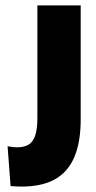

<svg xmlns="http://www.w3.org/2000/svg" viewBox="-20 -680 356 709"><path d="M19 7 8 -140Q18 -138 27.5 -137Q37 -136 42 -136Q70 -136 86.5 -146.5Q103 -157 110.5 -181Q118 -205 118 -243V-660H278V-240Q278 -155 254.5 -100Q231 -45 183 -18Q135 9 59 9Q49 9 40.5 8.5Q32 8 19 7Z"/></svg>

Font: Bricolage Grotesque 72pt SemiCondensed ExtraBold
Style: Regular
Weight: 800
Width: 4
Designer: Mathieu Triay
Foundry: Atelier Triay
Version: Version 1.001;gftools[0.9.33.dev8+g029e19f]